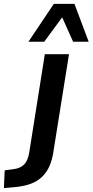

<svg xmlns="http://www.w3.org/2000/svg" viewBox="-125 -772 475 985"><path d="M-105 193 -101 102 -58 96Q-24 93 -3 73.5Q18 54 25 10L105 -494H229L150 0Q144 45 129.5 78.5Q115 112 90.5 135.5Q66 159 29.5 172Q-7 185 -60 189ZM21 -558 151 -752H257L330 -558H250L194 -683L102 -558Z"/></svg>

Font: Nunito Sans 10pt SemiCondensed
Style: Bold Italic
Weight: 700
Width: 4
Italic angle: -9°
Designer: Vernon Adams
Foundry: Vernon Adams
Version: Version 3.101;gftools[0.9.27]